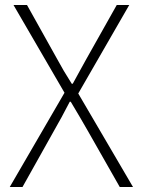

<svg xmlns="http://www.w3.org/2000/svg" viewBox="-20 -748 570 768"><path d="M19 0 238 -377 34 -728H88L208 -513Q222 -487 235 -465Q248 -443 267 -413H271Q288 -443 299.5 -465Q311 -487 326 -513L447 -728H497L293 -374L512 0H459L331 -225Q316 -251 299.5 -279.5Q283 -308 263 -341H259Q242 -308 226.5 -279.5Q211 -251 196 -225L70 0Z"/></svg>

Font: Noto Sans TC Thin ExtraLight
Style: Regular
Weight: 250
Version: Version 2.004-H2;hotconv 1.0.118;makeotfexe 2.5.65603